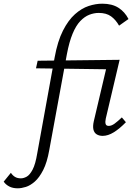

<svg xmlns="http://www.w3.org/2000/svg" viewBox="-151 -731 733 1040"><path d="M-55 289Q-82 289 -101 279Q-120 269 -131 253L-92 205Q-83 219 -70 227Q-57 235 -38 235Q-23 235 -6.5 226Q10 217 25.5 188Q41 159 51 98L145 -420Q161 -508 190 -565Q219 -622 255 -654Q291 -686 329 -698.5Q367 -711 403 -711Q456 -711 490.5 -689Q525 -667 545 -628L494 -592Q476 -624 450.5 -642.5Q425 -661 384 -661Q358 -661 332.5 -651Q307 -641 284 -617Q261 -593 242.5 -549Q224 -505 211 -436L116 81Q104 149 83 190Q62 231 37.5 252.5Q13 274 -11 281.5Q-35 289 -55 289ZM44 -361 53 -402 497 -407 480 -355ZM405 5Q386 5 372.5 -3.5Q359 -12 355 -29.5Q351 -47 357 -74L431 -388L497 -407L422 -89Q418 -71 421 -60Q424 -49 438 -49Q453 -49 470 -61.5Q487 -74 509 -95L531 -69Q497 -34 465.5 -14.5Q434 5 405 5Z"/></svg>

Font: Ysabeau Infant
Style: Italic
Weight: 400
Italic angle: -12°
Designer: Christian Thalmann (Catharsis Fonts)
Version: Version 2.001;gftools[0.9.30]; featfreeze: ss01,ss02,lnum